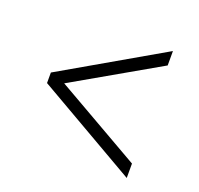

<svg xmlns="http://www.w3.org/2000/svg" viewBox="-89 -580 674 651"><g transform="rotate(20 248.0 -254.0)"><path d="M66 -235V-273L430 -483V-431L121 -254L430 -77V-25Z"/></g></svg>

Font: Mukta Mahee ExtraLight
Style: Regular
Weight: 275
Designer: Shuchita Grover, Noopur Datye, Girish Dalvi, Yashodeep Gholap
Foundry: Ek Type
Version: Version 2.538;PS 1.000;hotconv 16.6.51;makeotf.lib2.5.65220;